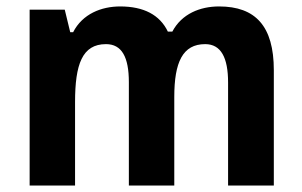

<svg xmlns="http://www.w3.org/2000/svg" viewBox="-20 -576 939 596"><path d="M660 -556C601 -556 544 -533 515 -478H501C476 -530 426 -556 353 -556C295 -556 236 -533 207 -476H198L181 -546H72V0H213V-259C213 -376 235 -439 309 -439C358 -439 380 -399 380 -321V0H521V-275C521 -383 547 -439 617 -439C666 -439 688 -397 688 -320V0H830V-358C830 -495 773 -556 660 -556Z"/></svg>

Font: Noto Sans Kannada SemiCondensed
Style: Bold
Weight: 700
Width: 4
Designer: Jelle Bosma - Monotype Design Team
Foundry: Monotype Imaging Inc.
Version: Version 2.005